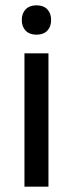

<svg xmlns="http://www.w3.org/2000/svg" viewBox="-20 -700 273 720"><path d="M161.7 0H71.7V-500H161.7ZM116.7 -570Q90.8 -570 76.2 -585Q61.7 -600 61.7 -625Q61.7 -650 76.2 -665Q90.8 -680 116.7 -680Q143.3 -680 157.5 -665Q171.7 -650 171.7 -625Q171.7 -600 157.5 -585Q143.3 -570 116.7 -570Z"/></svg>

Font: Familjen Grotesk Variable
Style: Regular
Weight: 400
Designer: Anders Wikstroem, Jonas Baeckman, Matilda Gysing, Kristian Moeller
Foundry: Familjen STHLM AB
Version: Version 2.000